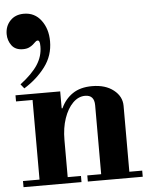

<svg xmlns="http://www.w3.org/2000/svg" viewBox="-57 -890 728 937"><g transform="rotate(-5 307.0 -421.5)"><path d="M66 -480 49 -501Q108 -546 135 -587.5Q162 -629 162 -677Q162 -695 159 -701Q156 -707 151 -707Q145 -707 139.5 -701.5Q134 -696 126 -689Q118 -682 106 -676.5Q94 -671 76 -671Q39 -671 21 -695.5Q3 -720 3 -751Q3 -790 28 -816.5Q53 -843 95 -843Q148 -843 179.5 -801Q211 -759 211 -698Q211 -628 170 -573.5Q129 -519 66 -480ZM403 -15V-368Q403 -418 358 -418Q325 -418 298 -391Q271 -364 255 -317.5Q239 -271 239 -212L219 -367H243Q263 -411 300.5 -436.5Q338 -462 396 -462Q461 -462 501 -430.5Q541 -399 541 -353V-15ZM20 0V-30H304V0ZM101 -15V-434H239V-15ZM335 0V-30H604V0ZM20 -420V-450H239V-420Z"/></g></svg>

Font: Libre Bodoni
Style: Bold
Weight: 700
Designer: Pablo Impallari, Rodrigo Fuenzalida
Foundry: Impallari Type
Version: Version 2.005;gftools[0.9.23]